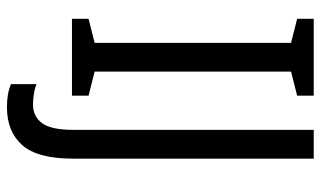

<svg xmlns="http://www.w3.org/2000/svg" viewBox="-210 -544 946 567"><g transform="rotate(90 263.5 -261.0)"><path d="M263 0H36V-49L107 -67V-647L36 -665V-714H263V-665L192 -647V-67L263 -49ZM297 192Q256 192 229 180V105Q242 110 257.5 112.5Q273 115 290 115Q324 115 344 88.5Q364 62 364 -5V-714H449V-3Q449 102 409 147Q369 192 297 192Z"/></g></svg>

Font: Noto Sans Malayalam Condensed
Style: Regular
Weight: 400
Width: 3
Designer: Jelle Bosma - Monotype Design Team
Foundry: Monotype Imaging Inc.
Version: Version 2.104; ttfautohint (v1.8.4.7-5d5b)